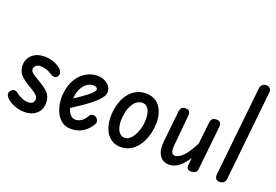

<svg xmlns="http://www.w3.org/2000/svg" viewBox="-129 -1399 2595 1804"><g transform="rotate(20 1169.0 -497.0)"><path d="M216 10Q180.5 10 148.8 2Q117 -6 91.2 -18.8Q65.5 -31.5 48 -46Q24.5 -65 15.5 -86.2Q6.5 -107.5 21.5 -128Q38.5 -150 56.8 -151.2Q75 -152.5 95.5 -135.5Q114.5 -120 147.8 -104Q181 -88 218.5 -88Q245 -88 260.5 -102Q276 -116 276 -138.5Q276 -152.5 268.5 -165Q261 -177.5 237.8 -194.8Q214.5 -212 166.5 -240Q103.5 -277 76.5 -312.5Q49.5 -348 49.5 -397.5Q49.5 -461.5 95.2 -503.5Q141 -545.5 222 -545.5Q253 -545.5 289 -536.2Q325 -527 363 -502.5Q393 -483 402.5 -459Q412 -435 398.5 -414.5Q386 -396.5 365.8 -396.5Q345.5 -396.5 319.5 -414Q300.5 -428 272.8 -437.5Q245 -447 213.5 -447Q183.5 -447 167 -431.2Q150.5 -415.5 150.5 -395.5Q150.5 -374.5 173 -357.2Q195.5 -340 230 -320Q270.5 -296.5 299 -276.8Q327.5 -257 345 -237Q362.5 -217 370.8 -193.8Q379 -170.5 379 -141Q379 -90.5 356.5 -57Q334 -23.5 296.8 -6.8Q259.5 10 216 10Z M681 10Q628.5 10 591.8 -15.5Q555 -41 532.8 -83.5Q510.5 -126 502.2 -177Q494 -228 499 -278.5Q508.5 -365.5 545 -425Q581.5 -484.5 634.5 -515Q687.5 -545.5 745 -545.5Q786.5 -545.5 818.8 -530Q851 -514.5 869.2 -489Q887.5 -463.5 887.5 -433Q887.5 -406.5 866 -376.5Q844.5 -346.5 806.5 -314Q768.5 -281.5 717 -245.8Q665.5 -210 606 -171.5Q612 -149.5 623.2 -130Q634.5 -110.5 651.8 -98.2Q669 -86 691.5 -86Q721 -86 749.8 -106Q778.5 -126 796.5 -160.5Q806 -178 823 -183.5Q840 -189 861 -177Q879 -166.5 885 -147.8Q891 -129 881.5 -112Q851.5 -57.5 799.8 -23.8Q748 10 681 10ZM602.5 -267Q636 -287.5 668.2 -310Q700.5 -332.5 726.5 -353.5Q752.5 -374.5 768 -392Q783.5 -409.5 783.5 -419Q783.5 -429 773.2 -438.2Q763 -447.5 738.5 -447.5Q708 -447.5 679.2 -428Q650.5 -408.5 630 -370.8Q609.5 -333 603.5 -278Z M1176.5 10Q1126 10 1089.2 -12.5Q1052.5 -35 1029.5 -74.2Q1006.5 -113.5 997.8 -164.5Q989 -215.5 994.5 -272.5Q1004 -360 1036.8 -420.8Q1069.5 -481.5 1119.8 -513.5Q1170 -545.5 1231.5 -545.5Q1283 -545.5 1320.2 -524.8Q1357.5 -504 1380.5 -467Q1403.5 -430 1412.5 -380.8Q1421.5 -331.5 1415.5 -274Q1409.5 -218 1391 -166.8Q1372.5 -115.5 1342.5 -75.8Q1312.5 -36 1270.8 -13Q1229 10 1176.5 10ZM1098.5 -264.5Q1094.5 -230.5 1097.2 -198.2Q1100 -166 1110.2 -140.5Q1120.5 -115 1138.8 -99.8Q1157 -84.5 1183 -84.5Q1213 -84.5 1239.8 -110Q1266.5 -135.5 1285.5 -180Q1304.5 -224.5 1311 -281Q1314 -309 1312 -338.8Q1310 -368.5 1301 -394Q1292 -419.5 1274.5 -435Q1257 -450.5 1229.5 -450.5Q1180 -450.5 1143.8 -401.5Q1107.5 -352.5 1098.5 -264.5Z M1662.5 10Q1596.5 10 1564.5 -40Q1532.5 -90 1542 -178.5L1574.5 -489Q1576 -508 1586.5 -524.5Q1597 -541 1627.5 -541Q1659 -541 1668.2 -524.2Q1677.5 -507.5 1675 -483.5L1646 -175.5Q1642 -130 1651.5 -108.8Q1661 -87.5 1684.5 -87.5Q1705 -87.5 1730.8 -103Q1756.5 -118.5 1788 -158.2Q1819.5 -198 1856.5 -270.5L1881 -490Q1882.5 -502 1887 -513.8Q1891.5 -525.5 1903 -533.2Q1914.5 -541 1937 -541Q1967.5 -541 1977.2 -524Q1987 -507 1984.5 -483.5L1938.5 -49Q1936 -23.5 1920.8 -11.8Q1905.5 0 1877.5 0Q1852 0 1842 -13.5Q1832 -27 1834.5 -52L1841.5 -122Q1798 -54.5 1754 -22.2Q1710 10 1662.5 10Z M2163.5 0Q2138.5 0 2126 -15.2Q2113.5 -30.5 2116 -58.5L2210 -950Q2212.5 -974 2226.8 -989Q2241 -1004 2265 -1004Q2293.5 -1004 2306 -988.8Q2318.5 -973.5 2315.5 -946.5L2222 -55Q2219 -26.5 2203.5 -13.2Q2188 0 2163.5 0Z"/></g></svg>

Font: Edu SA Hand Medium
Style: Regular
Weight: 500
Designer: Tina and Corey Anderson, Eben Sorkin, Mirko Velimirovic
Foundry: Google for Education
Version: Version 2.000